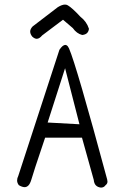

<svg xmlns="http://www.w3.org/2000/svg" viewBox="-20 -831 540 860"><path d="M271 -810.5Q257.8 -810.5 238.8 -798.8L126 -712.4Q115.2 -700.7 115.2 -689.7Q115.2 -678.7 124.5 -667Q135.3 -657.2 144.5 -657.2Q156.2 -657.2 168.9 -672.4L262.2 -742.7L306.2 -705.1Q323.2 -680.7 348.1 -674.3Q362.8 -675.8 369.9 -682.9Q377 -689.9 378.4 -702.1Q368.2 -734.4 339.8 -756.3Q303.2 -795.9 283.7 -807.1Q278.3 -810.5 271 -810.5ZM461.4 -17.6Q461.4 -22 460 -27.3Q321.8 -540 289.1 -614.3L283.7 -623.5Q280.3 -627.4 277.3 -628.7Q274.4 -629.9 272.9 -629.9Q260.7 -629.9 246.1 -607.9L62 -43.5Q56.6 -32.7 56.6 -22.9Q56.6 -11.7 64.5 -1.5Q79.6 7.3 90.3 7.3Q99.6 7.3 107.2 -0.2Q114.7 -7.8 120.1 -25.4Q126 -48.3 182.1 -214.4H347.2L399.9 -25.4Q401.4 -8.8 409.7 -0.5Q418 7.8 432.1 9.3Q444.8 9.3 452.1 -0.5L452.6 -1.5Q454.6 -2.9 455.6 -3.9Q461.4 -9.8 461.4 -17.6ZM271.5 -525.4 335.9 -274.4 193.4 -282.2Z"/></svg>

Font: Bakudai
Style: ExtraLight
Weight: 200
Version: Version 1.48